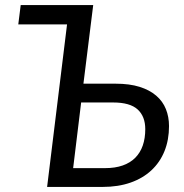

<svg xmlns="http://www.w3.org/2000/svg" viewBox="-20 -736 724 756"><path d="M61.5 -716H347L308.5 -406.5H435Q490 -406.5 529.8 -394Q569.5 -381.5 595.2 -359.2Q621 -337 633.2 -306.5Q645.5 -276 645.5 -239.5Q645.5 -185.5 627.8 -141.2Q610 -97 576.2 -65.5Q542.5 -34 494 -17Q445.5 0 384.5 0H165.5L244 -640H52ZM299.5 -332.5 268 -74H393.5Q433.5 -74 463.2 -84.5Q493 -95 512.8 -115Q532.5 -135 542.2 -163.2Q552 -191.5 552 -227.5Q552 -277.5 522 -305Q492 -332.5 425.5 -332.5Z"/></svg>

Font: Lato
Style: Italic
Weight: 400
Italic angle: -7°
Designer: Lukasz Dziedzic
Foundry: tyPoland Lukasz Dziedzic
Version: Version 2.007; 2014-02-27